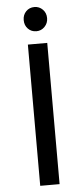

<svg xmlns="http://www.w3.org/2000/svg" viewBox="-60 -915 415 948"><g transform="rotate(-5 148.0 -441.0)"><path d="M100 -700H196V0H100ZM206 -822Q206 -797 189 -779.5Q172 -762 148 -762Q123 -762 106.5 -779Q90 -796 90 -822Q90 -848 106.5 -865Q123 -882 148 -882Q172 -882 189 -865Q206 -848 206 -822Z"/></g></svg>

Font: Montserrat
Style: Regular
Weight: 400
Designer: Julieta Ulanovsky
Foundry: Julieta Ulanovsky
Version: Version 6.001